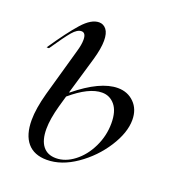

<svg xmlns="http://www.w3.org/2000/svg" viewBox="-104 -601 625 694"><g transform="rotate(20 208.5 -254.0)"><path d="M113 -93Q113 -50 130.5 -27.5Q148 -5 181 -5Q217 -5 251 -31Q285 -57 306 -100.5Q327 -144 327 -192Q327 -238 307.5 -261.5Q288 -285 258 -285Q208 -285 140 -227L128 -185Q113 -131 113 -93ZM161 -520Q178 -520 189 -506Q200 -492 200 -463Q200 -433 187 -388L145 -245H147Q239 -320 306 -320Q344 -320 369 -295Q394 -270 394 -229Q394 -180 357.5 -123Q321 -66 264.5 -27Q208 12 152 12Q103 12 77.5 -18Q52 -48 52 -105Q52 -149 69 -211L121 -395Q129 -422 129 -441Q129 -468 112 -468Q96 -468 78 -447Q60 -426 22 -370H13Q63 -444 97 -482Q131 -520 161 -520Z"/></g></svg>

Font: Nyght Serif Light Italic
Style: Regular
Weight: 300
Italic angle: -16°
Designer: Maksym Kobuzan
Version: Version 0.410